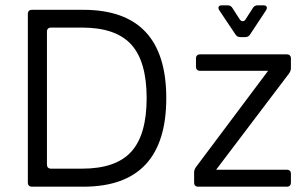

<svg xmlns="http://www.w3.org/2000/svg" viewBox="-20 -704 1162 724"><path d="M101 0Q85 0 85 -16V-651Q85 -667 101 -667H294Q607 -667 607 -334Q607 0 294 0ZM157 -84Q157 -68 173 -68H289Q417 -68 475 -132Q533 -196 533 -334Q533 -472 475 -536Q417 -600 289 -600H173Q157 -600 157 -584ZM728 0Q712 0 712 -16V-54Q712 -64 719 -74L991 -437H735Q719 -437 719 -453V-483Q719 -499 735 -499H1061Q1077 -499 1077 -483V-447Q1077 -437 1070 -427L795 -64H1061Q1077 -64 1077 -48V-16Q1077 0 1061 0ZM887 -564Q874 -564 868 -574L807 -665Q802 -673 804.5 -678.5Q807 -684 817 -684H838Q851 -684 857 -673L884 -631Q889 -624 895.5 -624Q902 -624 906 -631L933 -673Q939 -684 952 -684H973Q983 -684 985.5 -678.5Q988 -673 983 -665L923 -574Q917 -564 904 -564Z"/></svg>

Font: Pitagon Sans
Style: Regular
Weight: 400
Designer: Travis Tran
Foundry: Pitagon
Version: Version 1.001; ttfautohint (v1.8.4.7-5d5b);gftools[0.9.26]